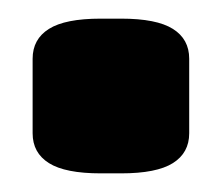

<svg xmlns="http://www.w3.org/2000/svg" viewBox="-20 -184 238 206"><path d="M88 2Q50 2 32.5 -9Q15 -20 15 -41V-121Q15 -142 32.5 -153Q50 -164 88 -164H110Q148 -164 165.5 -153Q183 -142 183 -121V-41Q183 -20 165.5 -9Q148 2 110 2Z"/></svg>

Font: Asap Black
Style: Regular
Weight: 900
Designer: Pablo Cosgaya
Foundry: Omnibus-Type
Version: Version 3.001; ttfautohint (v1.8.4.7-5d5b)